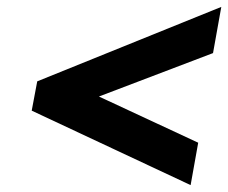

<svg xmlns="http://www.w3.org/2000/svg" viewBox="-20 -542 662 557"><path d="M267 -262 598 -388 622 -522 88 -306 72 -221 533 -5 555 -128Z"/></svg>

Font: Jost* 600 Semi Italic
Style: Italic
Weight: 600
Italic angle: -10°
Version: Version 3.200; ttfautohint (v0.97) -l 8 -r 50 -G 200 -x 14 -